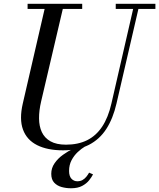

<svg xmlns="http://www.w3.org/2000/svg" viewBox="-20 -770 831 1002"><path d="M309 14.5Q227.5 14.5 173.8 -12.5Q120 -39.5 100 -93.8Q80 -148 99 -230L219 -750H314L194.5 -240Q183.5 -193 183.8 -152.2Q184 -111.5 198.2 -80.8Q212.5 -50 243.5 -32.5Q274.5 -15 324.5 -15Q387.5 -15 434.5 -38.2Q481.5 -61.5 513.2 -109.2Q545 -157 561.5 -230L681 -750H708.5L588 -230Q570 -151.5 534.8 -97Q499.5 -42.5 443.8 -14Q388 14.5 309 14.5ZM124 -723.5V-750H409V-723.5ZM584 -723.5V-750H791V-723.5ZM350.5 212.5Q325 212.5 301.5 206Q278 199.5 262.8 183.2Q247.5 167 247.5 137Q247.5 107 264.8 82Q282 57 308.8 37.8Q335.5 18.5 364.2 5Q393 -8.5 416 -15.5L423 -5Q405 5.5 385.8 23.5Q366.5 41.5 353.5 66Q340.5 90.5 340.5 122Q340.5 149.5 353 162.8Q365.5 176 383.5 176Q399 176 410.5 169.5Q422 163 430.5 152.5Q439 142 445 131L465.5 140Q458.5 154 445 171Q431.5 188 408.8 200.2Q386 212.5 350.5 212.5Z"/></svg>

Font: Bodoni Moda 9pt
Style: Italic
Weight: 400
Italic angle: -13°
Designer: Owen Earl
Foundry: indestructible type
Version: Version 2.005